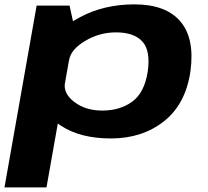

<svg xmlns="http://www.w3.org/2000/svg" viewBox="-54 -614 927 857"><path d="M-34 222.5H153.5L279 -486L256.5 -589H109.5ZM441 4Q581 4 678 -72.8Q775 -149.5 796 -296Q816 -442.5 751 -518.5Q686 -594.5 546 -594.5Q410.5 -594.5 304.2 -537.8Q198 -481 189.5 -431.5L254.5 -346Q262 -393 325.8 -431.2Q389.5 -469.5 463.5 -469.5Q544 -469.5 581.2 -429Q618.5 -388.5 605.5 -295Q591 -200.5 536.5 -160.5Q482 -120.5 402.5 -120.5Q328 -120.5 277.8 -158.8Q227.5 -197 236 -245L141.5 -158.5Q131.5 -109 218.5 -52.5Q305.5 4 441 4Z"/></svg>

Font: Anybody Expanded
Style: Bold Italic
Weight: 700
Width: 7
Italic angle: -10°
Version: Version 1.113;gftools[0.9.25]